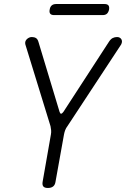

<svg xmlns="http://www.w3.org/2000/svg" viewBox="-20 -924 640 954"><path d="M218 10Q201 10 195 2Q189 -6 192 -22L233 -256Q235 -267 234 -277.5Q233 -288 231 -297L106 -703Q104 -711 106 -717.5Q108 -724 113 -729Q118 -734 124.5 -737Q131 -740 138 -740Q150 -740 158.5 -735Q167 -730 171 -716L276 -368Q279 -359 283.5 -359Q288 -359 295 -368L521 -716Q530 -730 540 -735Q550 -740 562 -740Q569 -740 574.5 -737Q580 -734 583 -729Q586 -724 586 -717.5Q586 -711 582 -703L315 -297Q308 -288 304 -277.5Q300 -267 298 -256L256 -22Q254 -6 244.5 2Q235 10 218 10ZM249 -849Q235 -849 229.5 -856Q224 -863 227 -877Q229 -890 237 -897Q245 -904 259 -904H499Q513 -904 518.5 -897.5Q524 -891 522 -877Q519 -863 511.5 -856Q504 -849 490 -849Z"/></svg>

Font: Maple Mono NL ExtraLight
Style: Italic
Weight: 275
Italic angle: -10°
Monospace: yes
Designer: subframe7536
Version: Version 7.000